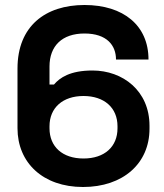

<svg xmlns="http://www.w3.org/2000/svg" viewBox="-20 -734 658 768"><path d="M312 14C472 14 578 -80 578 -219V-231C578 -371 471 -452 350 -452C260 -452 219 -423 196 -396H178V-468C178 -550 228 -600 318 -600C408 -600 444 -552 444 -496H574C574 -632 474 -714 318 -714C162 -714 50 -630 50 -460V-221C50 -83 152 14 312 14ZM178 -221V-229C178 -303 231 -350 314 -350C397 -350 450 -303 450 -229V-221C450 -147 398 -100 314 -100C230 -100 178 -147 178 -221Z"/></svg>

Font: Meta Space
Style: Bold
Weight: 700
Designer: Meta Pool / Florian Karsten
Foundry: Meta Pool / Florian Karsten
Version: Version 2.000;Glyphs 3.1.1 (3137)